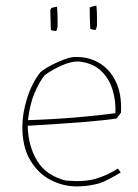

<svg xmlns="http://www.w3.org/2000/svg" viewBox="-20 -661 493 687"><path d="M250 6Q203 5 159.5 -18Q116 -41 88 -88Q60 -135 60 -207Q60 -255 77 -309.5Q94 -364 125 -403Q141 -416 165 -428.5Q189 -441 213 -449.5Q237 -458 251 -457Q298 -458 335.5 -435.5Q373 -413 394.5 -369Q416 -325 413 -258L397 -237Q359 -231 280 -224.5Q201 -218 79 -211Q81 -138 113 -85.5Q145 -33 215 -15Q281 -9 323 -21.5Q365 -34 402 -58L412 -44Q396 -34 373.5 -22Q351 -10 335 -5Q325 -2 303 2Q281 6 250 6ZM80 -231Q171 -234 253 -241Q335 -248 393 -256Q395 -300 382.5 -340.5Q370 -381 340.5 -408.5Q311 -436 261 -441Q234 -442 198 -425.5Q162 -409 139 -391Q121 -368 104 -329Q87 -290 80 -231ZM303 -558Q302 -578 301.5 -596Q301 -614 301 -634Q304 -636 313.5 -638.5Q323 -641 325 -641Q327 -620 327 -598Q327 -576 327 -569Q327 -568 325 -561Q323 -554 322 -554Q320 -554 312.5 -555Q305 -556 303 -558ZM162 -554 160 -623Q160 -627 163 -631Q164 -633 173 -635Q182 -637 184 -637Q186 -616 186 -594Q186 -572 186 -565Q186 -564 184 -557Q182 -550 181 -550Q179 -550 171.5 -551Q164 -552 162 -554Z"/></svg>

Font: Labrada Thin
Style: Regular
Weight: 100
Designer: Mercedes Jáuregui
Foundry: Omnibus-Type Team
Version: Version 1.000; ttfautohint (v1.8.4.7-5d5b)